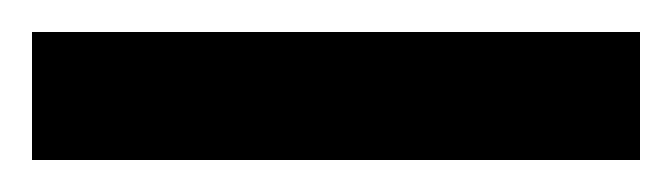

<svg xmlns="http://www.w3.org/2000/svg" viewBox="-20 30 420 120"><path d="M0 130V50H380V130Z"/></svg>

Font: Scada
Style: Regular
Weight: 400
Designer: Jovanny Lemonad
Foundry: Jovanny Lemonad
Version: Version 3.005; ttfautohint (v0.91) -l 8 -r 50 -G 200 -x 0 -w